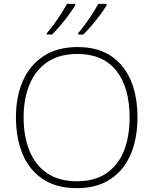

<svg xmlns="http://www.w3.org/2000/svg" viewBox="-20 -970 799 1000"><path d="M696 -358Q696 -250 661 -167Q626 -84 555.5 -37Q485 10 379 10Q274 10 203.5 -37Q133 -84 98 -167Q63 -250 63 -359Q63 -467 99.5 -549.5Q136 -632 208 -678.5Q280 -725 384 -725Q534 -725 615 -627.5Q696 -530 696 -358ZM103 -359Q103 -261 133 -186Q163 -111 224.5 -68.5Q286 -26 380 -26Q474 -26 535 -68Q596 -110 625.5 -184.5Q655 -259 655 -358Q655 -515 585.5 -602Q516 -689 384 -689Q289 -689 227 -647Q165 -605 134 -530.5Q103 -456 103 -359ZM535 -942Q522 -920 501.5 -892.5Q481 -865 458 -838Q435 -811 414 -790H387V-797Q404 -817 424 -844Q444 -871 462 -899.5Q480 -928 492 -950H535ZM372 -942Q358 -920 338 -892.5Q318 -865 295 -838Q272 -811 251 -790H224V-797Q241 -817 261 -844Q281 -871 299 -899.5Q317 -928 329 -950H372Z"/></svg>

Font: Noto Sans Lao UI ExtLt
Style: Regular
Weight: 200
Designer: Monotype Design Team
Foundry: Monotype Imaging Inc.
Version: Version 2.000; ttfautohint (v1.8.4.7-5d5b)